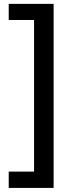

<svg xmlns="http://www.w3.org/2000/svg" viewBox="-20 -757 397 977"><path d="M24.4 199.2V116.2H153.3V-655.3H24.4V-737.3H252.9V199.2Z"/></svg>

Font: Pretendard JP Medium
Style: Regular
Weight: 500
Designer: Base glyphs from Inter by Rasmus Andersson; Hangeul glyphs from Noto Sans CJK(Source Han Sans) by Jang Soo-young and Kan
Foundry: Kil Hyung-jin
Version: Version 1.309